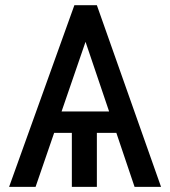

<svg xmlns="http://www.w3.org/2000/svg" viewBox="-20 -732 665 752"><path d="M507.1 0 435.7 -211.6H359.4V0H261.4V-211.6H192.1L119.3 0H15.6L271.3 -711.6H359.4L610.8 0ZM221.2 -295.5H407.3L315 -568.2Z"/></svg>

Font: Interface
Style: Regular
Weight: 400
Designer: Rasmus Andersson
Foundry: rsms
Version: Version 1.8